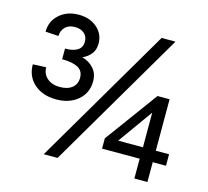

<svg xmlns="http://www.w3.org/2000/svg" viewBox="-102 -819 1014 937"><g transform="rotate(15 405.5 -351.0)"><path d="M30 -410 97 -413Q97 -379 121.5 -358Q146 -337 185 -337Q225 -337 247.5 -355.5Q270 -374 270 -406Q270 -441 242 -456Q214 -471 162 -471V-525Q200 -524 223.5 -538Q247 -552 247 -583Q247 -608 229.5 -623.5Q212 -639 183 -639Q151 -639 133.5 -621.5Q116 -604 115 -576L49 -580Q49 -633 87.5 -667.5Q126 -702 185 -702Q241 -702 277.5 -670.5Q314 -639 314 -590Q314 -559 297.5 -538Q281 -517 255 -506Q292 -495 314 -469.5Q336 -444 336 -406Q336 -347 293.5 -310.5Q251 -274 184 -274Q115 -274 72.5 -311.5Q30 -349 30 -410ZM604 -697H674L265 0H195ZM653 -100H463V-152L658 -418H719V-158H786V-100H719V0H653ZM654 -158V-333L529 -158Z"/></g></svg>

Font: Hanken Grotesk Medium
Style: Regular
Weight: 500
Designer: Alfredo Marco Pradil
Foundry: Hanken Design Co.
Version: Version 3.014